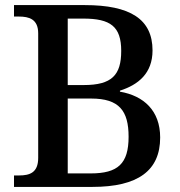

<svg xmlns="http://www.w3.org/2000/svg" viewBox="-20 -734 705 754"><path d="M35 0H343C522 0 609 -64 609 -194C609 -300 544 -358 451 -374V-378C523 -401 579 -446 579 -536C579 -659 491 -714 313 -714H35V-669H54C94 -669 130 -659 130 -603V-114C130 -56 97 -45 55 -45H35ZM309 -400H246V-661H307C414 -661 456 -630 456 -534C456 -439 419 -400 309 -400ZM336 -53H246V-347H338C448 -347 485 -299 485 -197C485 -91 443 -53 336 -53Z"/></svg>

Font: Noto Serif Georgian Medium
Style: Regular
Weight: 500
Designer: Monotype Design Team, Akaki Razmadze
Foundry: Google LLC
Version: Version 2.003